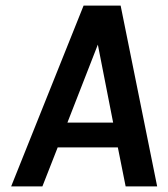

<svg xmlns="http://www.w3.org/2000/svg" viewBox="-20 -669 603 689"><path d="M20 0 280 -649H412.9L544 0H430.9L402.9 -140H187L132.1 0ZM221.9 -229H386L331.1 -508.9Z"/></svg>

Font: Karla
Style: Italic
Weight: 400
Italic angle: -8°
Designer: Jonathan Pinhorn
Version: Version 2.004;gftools[0.9.33]